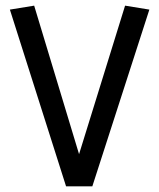

<svg xmlns="http://www.w3.org/2000/svg" viewBox="-20 -660 564 680"><path d="M509 -626 307 0H214L15 -626L101 -640L260 -114L423 -640Z"/></svg>

Font: Fira GO
Style: Regular
Weight: 400
Designer: Carrois Corporate
Foundry: Carrois Corporate GbR
Version: Version 0.300